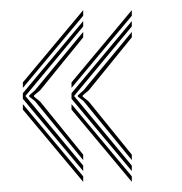

<svg xmlns="http://www.w3.org/2000/svg" viewBox="-20 -500 359 378"><path d="M25 -327V-337.8L143.8 -480V-469ZM143.8 -163.2 25 -305.5V-316.5L143.8 -458.5V-448L30 -311L143.8 -174ZM143.8 -184.8 48.8 -301 37.5 -309.8V-312.2L48.8 -322.2L143.8 -437.2V-426.5L59 -322.2L47 -312.2V-309.8L59 -300L143.8 -195.5ZM143.8 -142 25 -284.2V-295L143.8 -152.8ZM120.8 -327V-337.8L239.5 -480V-469ZM239.5 -163.2 120.8 -305.5V-316.5L239.5 -458.5V-448L125.8 -311L239.5 -174ZM239.5 -184.8 144.5 -301 133.2 -309.8V-312.2L144.5 -322.2L239.5 -437.2V-426.5L154.8 -322.2L142.8 -312.2V-309.8L154.8 -300L239.5 -195.5ZM239.5 -142 120.8 -284.2V-295L239.5 -152.8Z"/></svg>

Font: Big Shoulders Inline Display Light
Style: Regular
Weight: 300
Designer: Patric King
Foundry: XO Type Co
Version: Version 1.000